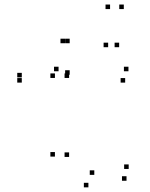

<svg xmlns="http://www.w3.org/2000/svg" viewBox="-20 -804 660 846"><path d="M222 -114V-134H202V-114ZM369.5 21.5V1.5H349.5V21.5ZM537.5 -7.5V-27.5H517.5V-7.5ZM547 -59.5V-79.5H527V-59.5ZM395.5 -33.5V-53.5H375.5V-33.5ZM284.5 -112.5V-132.5H264.5V-112.5ZM284.5 -460.5V-480.5H264.5V-460.5ZM222 -460.5V-480.5H202V-460.5ZM287 -474.5V-494.5H267V-474.5ZM287 -613.5V-633.5H267V-613.5ZM266.5 -613.5V-633.5H246.5V-613.5ZM76 -463V-483H56V-463ZM76 -440V-460H56V-440ZM531.5 -440V-460H511.5V-440ZM546 -490V-510H526V-490ZM238 -490V-510H218V-490ZM505 -596V-616H485V-596ZM525.5 -764V-784H505.5V-764ZM465 -764V-784H445V-764ZM456.5 -596V-616H436.5V-596Z"/></svg>

Font: Monaspace Argon Dots Var
Style: Regular
Weight: 400
Designer: Riley Cran and the Lettermatic Team
Version: Version 1.100 (Monaspace Argon Dots)